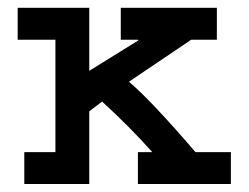

<svg xmlns="http://www.w3.org/2000/svg" viewBox="-20 -462 626 482"><path d="M24.4 -442.4H204.1V-284.2L327.1 -360.4V-362.3H283.2V-442.4H524.4V-362.3H460L303.7 -256.8Q358.4 -210.9 470.7 -80.1H559.6V0H326.2V-80.1H362.3Q305.7 -143.6 236.3 -207L204.1 -182.6V0H41V-80.1H119.1V-362.3H24.4Z"/></svg>

Font: Thabit-Bold
Style: Bold
Weight: 700
Designer: Regenerated by Nadim Shaikli
Foundry: MAK Alagha
Version: 0.01